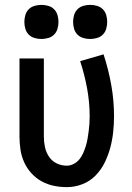

<svg xmlns="http://www.w3.org/2000/svg" viewBox="-20 -760 540 788"><path d="M254 8Q227 8 200.5 2.5Q174 -3 150.5 -16Q127 -29 108.5 -49.5Q90 -70 79 -94.5Q68 -119 64 -146Q60 -173 60 -200V-520H160V-200Q160 -178 164.5 -156.5Q169 -135 181 -117Q193 -99 212.5 -89.5Q232 -80 254 -80Q269 -80 283 -87.5Q297 -95 306.5 -107Q316 -119 322 -133Q328 -147 332.5 -161.5Q337 -176 339.5 -191.5Q342 -207 344 -222Q346 -237 347 -252Q348 -267 348 -283Q348 -340 337.5 -397Q327 -454 309 -509L405 -537Q425 -476 436.5 -412Q448 -348 448 -283Q448 -251 444.5 -218Q441 -185 432.5 -153.5Q424 -122 409.5 -92.5Q395 -63 372 -39.5Q349 -16 318 -4Q287 8 254 8ZM350 -600Q336 -600 322 -604Q308 -608 298 -618Q288 -628 284 -642Q280 -656 280 -670Q280 -684 284 -698Q288 -712 298 -722Q308 -732 322 -736Q336 -740 350 -740Q364 -740 378 -736Q392 -732 402 -722Q412 -712 416 -698Q420 -684 420 -670Q420 -656 416 -642Q412 -628 402 -618Q392 -608 378 -604Q364 -600 350 -600ZM150 -600Q136 -600 122 -604Q108 -608 98 -618Q88 -628 84 -642Q80 -656 80 -670Q80 -684 84 -698Q88 -712 98 -722Q108 -732 122 -736Q136 -740 150 -740Q164 -740 178 -736Q192 -732 202 -722Q212 -712 216 -698Q220 -684 220 -670Q220 -656 216 -642Q212 -628 202 -618Q192 -608 178 -604Q164 -600 150 -600Z"/></svg>

Font: Iosevka Semibold
Style: Regular
Weight: 600
Monospace: yes
Designer: Belleve Invis
Foundry: Belleve Invis
Version: Version 33.2.3; ttfautohint (v1.8.4)